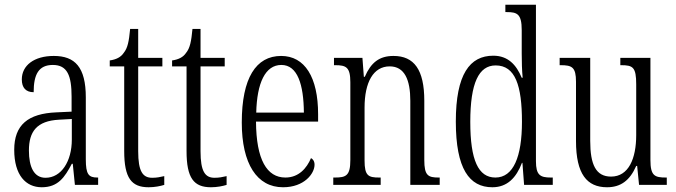

<svg xmlns="http://www.w3.org/2000/svg" viewBox="-20 -780 2852 810"><path d="M156 10C225 10 253 -32 283 -89H287L296 0H394V-31H391C354 -31 342 -44 342 -108V-369C342 -497 296 -544 207 -544C124 -544 72 -504 72 -445C72 -410 89 -391 122 -391C122 -466 143 -506 203 -506C264 -506 282 -461 282 -372V-309L218 -306C98 -301 40 -253 40 -148C40 -41 89 10 156 10ZM172 -30C123 -30 102 -76 102 -145C102 -225 135 -270 229 -275L283 -278V-191C283 -100 239 -30 172 -30Z M607 10C633 10 657 5 673 0V-37C655 -33 642 -30 622 -30C582 -30 563 -57 563 -142V-500H665V-536H563V-658H529C524 -606 519 -578 502 -557C490 -539 471 -529 443 -525V-500H504V-143C504 -28 535 10 607 10Z M870 10C896 10 920 5 936 0V-37C918 -33 905 -30 885 -30C845 -30 826 -57 826 -142V-500H928V-536H826V-658H792C787 -606 782 -578 765 -557C753 -539 734 -529 706 -525V-500H767V-143C767 -28 798 10 870 10Z M1174 10C1264 10 1307 -48 1307 -85C1307 -100 1300 -109 1292 -113C1274 -70 1240 -31 1184 -31C1106 -31 1061 -106 1060 -267H1322V-298C1322 -454 1266 -544 1166 -544C1060 -544 1000 -451 1000 -263C1000 -89 1064 10 1174 10ZM1262 -305H1061C1064 -430 1099 -506 1167 -506C1235 -506 1261 -424 1262 -305Z M1386 0H1586V-31H1580C1534 -31 1518 -38 1518 -103V-326C1518 -433 1555 -500 1624 -500C1687 -500 1711 -443 1711 -355V0H1835V-31H1831C1786 -31 1770 -39 1770 -105V-355C1770 -486 1727 -544 1640 -544C1580 -544 1545 -516 1519 -456H1515L1509 -536H1389V-505H1394C1440 -505 1458 -497 1458 -433V-105C1458 -39 1440 -31 1393 -31H1386Z M2057 10C2120 10 2158 -30 2182 -93H2184L2191 0H2312V-31H2304C2259 -31 2241 -41 2241 -100V-760H2112V-729H2118C2162 -729 2181 -721 2181 -653V-554C2181 -518 2182 -483 2185 -452H2181C2158 -507 2123 -545 2061 -545C1962 -545 1903 -467 1903 -267C1903 -68 1960 10 2057 10ZM2070 -31C1998 -31 1964 -104 1964 -266C1964 -430 2000 -504 2071 -504C2154 -504 2182 -419 2182 -266C2182 -119 2146 -31 2070 -31Z M2541 10C2598 10 2637 -18 2664 -80H2668L2676 0H2793V-31H2790C2742 -31 2724 -38 2724 -105V-536H2597V-505H2600C2650 -505 2664 -497 2664 -424V-210C2664 -111 2632 -35 2558 -35C2494 -35 2470 -85 2470 -186V-536H2341V-505H2345C2393 -505 2410 -497 2410 -435V-185C2410 -46 2456 10 2541 10Z"/></svg>

Font: Noto Serif Georgian ExtraCondensed Light
Style: Regular
Weight: 300
Width: 2
Designer: Monotype Design Team, Akaki Razmadze
Foundry: Google LLC
Version: Version 2.003